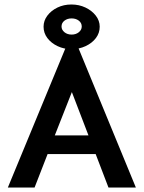

<svg xmlns="http://www.w3.org/2000/svg" viewBox="-20 -835 640 855"><path d="M463 0 406 -149H192L134 0H15L275 -629H326L585 0ZM300 -425 224 -232H374ZM298 -616Q265 -616 236.5 -629.5Q208 -643 191 -665.5Q174 -688 174 -716Q174 -743 191 -765.5Q208 -788 236 -801.5Q264 -815 298 -815Q332 -815 360.5 -801.5Q389 -788 406.5 -765.5Q424 -743 424 -716Q424 -688 407 -665.5Q390 -643 361 -629.5Q332 -616 298 -616ZM299 -681Q318 -681 331 -691.5Q344 -702 344 -717Q344 -733 331 -743Q318 -753 299 -753Q280 -753 267 -743Q254 -733 254 -717Q254 -702 267 -691.5Q280 -681 299 -681Z"/></svg>

Font: Inconsolata Expanded Bold
Style: Regular
Weight: 700
Width: 7
Monospace: yes
Designer: Raph Levien, Cyreal, Brenton Simpson
Foundry: Raph Levien, Cyreal, Google
Version: Version 3.001; ttfautohint (v1.8.2.53-6de2)